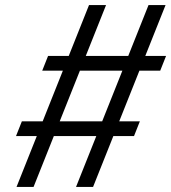

<svg xmlns="http://www.w3.org/2000/svg" viewBox="-20 -735 673 755"><path d="M279 0 564 -715H631L346 0ZM43 -200 66 -258H530L507 -200ZM45 0 330 -715H397L112 0ZM146 -457 169 -515H633L610 -457Z"/></svg>

Font: Wix Madefor Text
Style: Italic
Weight: 400
Italic angle: -12°
Designer: Dalton Maag Ltd
Foundry: Dalton Maag Ltd
Version: Version 3.100